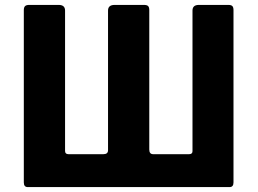

<svg xmlns="http://www.w3.org/2000/svg" viewBox="-20 -762 1049 782"><path d="M910 -742Q922 -742 926.5 -737Q931 -732 931 -721V-19Q931 0 915 0H93Q77 0 77 -19V-721Q77 -732 82 -737Q87 -742 99 -742H219Q245 -742 245 -719V-147Q245 -134 259 -134H401Q420 -134 420 -150V-719Q420 -742 447 -742H566Q579 -742 583.5 -737Q588 -732 588 -721V-153Q588 -134 604 -134H750Q764 -134 764 -146V-719Q764 -742 790 -742Z"/></svg>

Font: Libre Franklin
Style: Bold
Weight: 700
Designer: Pablo Impallari, Rodrigo Fuenzalida, Nhung Nguyen
Foundry: Impallari Type
Version: Version 3.000